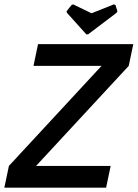

<svg xmlns="http://www.w3.org/2000/svg" viewBox="-35 -863 633 883"><path d="M362 -705 273 -804 271 -811 294 -840 301 -843 386 -802 489 -843 496 -840 505 -811 501 -804 370 -705ZM453 0H-15L6 -100L432 -560H119L140 -660H578L557 -560L131 -100H474Z"/></svg>

Font: Quattrocento Sans
Style: Bold Italic
Weight: 700
Designer: Pablo Impallari
Foundry: Pablo Impallari, Igino Marini, Brenda Gallo
Version: Version 2.000